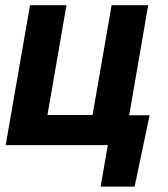

<svg xmlns="http://www.w3.org/2000/svg" viewBox="-20 -548 636 725"><path d="M1.5 0H387.2L359.9 156.7H488.3L544.9 -112.8H467.8L539.6 -528.3H401.4L329.6 -113.8H159.2L231 -528.3H93.3Z"/></svg>

Font: Roboto
Style: Bold Italic
Weight: 700
Italic angle: -12°
Designer: Google
Version: Version 2.137; 2017